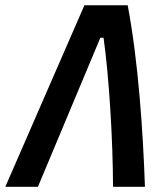

<svg xmlns="http://www.w3.org/2000/svg" viewBox="-39 -714 644 734"><path d="M-18.6 0H106L344.7 -569.8H356.9C378.4 -416.5 392.6 -176.3 393.1 0H515.1C507.8 -212.4 489.7 -479 449.2 -693.8H283.7Z"/></svg>

Font: Cascadia Code SemiBold
Style: Italic
Weight: 600
Italic angle: -10°
Monospace: yes
Designer: Aaron Bell
Foundry: Saja Typeworks
Version: Version 2404.023